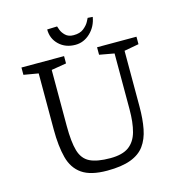

<svg xmlns="http://www.w3.org/2000/svg" viewBox="-119 -922 982 1040"><g transform="rotate(-15 372.0 -401.5)"><path d="M355 12Q263 12 214.5 -21.5Q166 -55 149 -120Q132 -185 132 -278V-593L50 -607V-648H289V-607L205 -593V-278Q205 -189 219.5 -139Q234 -89 274 -69Q314 -49 389 -49Q457 -49 493 -75.5Q529 -102 543 -153Q557 -204 557 -278V-591L474 -606V-648H695V-606L613 -591V-278Q613 -208 602.5 -154Q592 -100 565 -63Q538 -26 487 -7Q436 12 355 12ZM365 -691Q310 -691 274 -725Q238 -759 238 -811L294 -813Q295 -810 301 -793Q307 -776 323.5 -760Q340 -744 369 -744Q405 -744 425.5 -760.5Q446 -777 455.5 -794.5Q465 -812 466 -815L494 -813Q485 -760 448.5 -725.5Q412 -691 365 -691Z"/></g></svg>

Font: Faustina Light
Style: Regular
Weight: 300
Designer: Alfonso Garcia
Foundry: http://www.omnibus-type.com
Version: Version 1.200